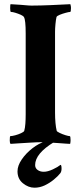

<svg xmlns="http://www.w3.org/2000/svg" viewBox="-20 -666 378 894"><path d="M29.3 3.9Q25.4 0 25.4 -11.7Q25.4 -32.2 28.3 -32.2Q36.1 -32.2 50.8 -36.1Q65.4 -40 78.1 -45.9Q90.8 -51.8 92.8 -56.6Q96.7 -70.3 98.1 -89.8Q99.6 -109.4 99.6 -134.8V-509.8Q99.6 -572.3 91.8 -585.9Q88.9 -591.8 76.7 -597.2Q64.5 -602.5 51.8 -606.4Q39.1 -610.4 31.2 -610.4Q27.3 -610.4 27.3 -627Q27.3 -644.5 29.3 -646.5L76.2 -643.6Q97.7 -641.6 111.3 -640.6Q125 -639.6 138.2 -640.1Q151.4 -640.6 170.9 -640.6Q190.4 -640.6 307.6 -646.5Q310.5 -637.7 310.5 -628.9Q310.5 -610.4 306.6 -610.4Q300.8 -610.4 286.1 -606.4Q271.5 -602.5 258.3 -597.2Q245.1 -591.8 243.2 -586.9Q240.2 -575.2 238.3 -554.2Q236.3 -533.2 236.3 -518.6V-142.6Q236.3 -115.2 238.3 -93.8Q240.2 -72.3 244.1 -56.6Q246.1 -52.7 258.3 -46.9Q270.5 -41 284.7 -36.6Q298.8 -32.2 304.7 -32.2Q308.6 -32.2 308.6 -13.7Q308.6 -3.9 306.6 3.9Q302.7 3.9 288.1 2.9Q273.4 2 248 0Q222.7 -2 203.1 -2.9Q183.6 -3.9 170.9 -3.9Q153.3 -3.9 123 -2Q92.8 0 65.9 1.5Q39.1 2.9 29.3 3.9ZM140.6 208Q112.3 208 86.9 187.5Q61.5 167 61.5 131.8Q61.5 105.5 81.1 76.7Q100.6 47.9 130.9 24.4Q161.1 1 191.4 -7.8L232.4 -4.9Q143.6 48.8 143.6 102.5Q143.6 117.2 155.3 125.5Q167 133.8 183.6 133.8Q202.1 133.8 226.1 122.6Q250 111.3 261.7 101.6Q266.6 101.6 266.6 119.1Q266.6 132.8 260.7 140.6Q250 154.3 230.5 170.4Q210.9 186.5 188 197.3Q165 208 140.6 208Z"/></svg>

Font: Crimson Text Bold
Style: Bold
Weight: 700
Designer: Sebastian Kosch
Foundry: Sebastian Kosch
Version: Version 1.10 July 1, 2025